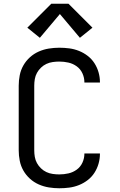

<svg xmlns="http://www.w3.org/2000/svg" viewBox="-20 -998 640 1026"><path d="M297 8Q269 8 241 3.5Q213 -1 187 -12.5Q161 -24 140 -43Q119 -62 105 -86.5Q91 -111 85.5 -139Q80 -167 80 -195V-540Q80 -568 85.5 -596Q91 -624 105 -648.5Q119 -673 140 -692Q161 -711 187 -722.5Q213 -734 241 -738.5Q269 -743 297 -743Q324 -743 350.5 -739.5Q377 -736 402 -726Q427 -716 448.5 -699.5Q470 -683 484.5 -660.5Q499 -638 506.5 -612Q514 -586 514 -560Q514 -559 514 -558Q514 -557 514 -557H431Q431 -557 431 -557.5Q431 -558 431 -558Q431 -583 420.5 -606Q410 -629 390 -643.5Q370 -658 346 -663.5Q322 -669 297 -669Q280 -669 262 -666.5Q244 -664 228 -656.5Q212 -649 199 -636.5Q186 -624 177.5 -608.5Q169 -593 166 -575.5Q163 -558 163 -540V-195Q163 -177 166 -159.5Q169 -142 177.5 -126.5Q186 -111 199 -98.5Q212 -86 228 -78.5Q244 -71 262 -68.5Q280 -66 297 -66Q322 -66 346 -71.5Q370 -77 390 -91.5Q410 -106 420.5 -129Q431 -152 431 -177Q431 -177 431 -177.5Q431 -178 431 -178H514Q514 -178 514 -177Q514 -176 514 -175Q514 -149 506.5 -123Q499 -97 484.5 -74.5Q470 -52 448.5 -35.5Q427 -19 402 -9Q377 1 350.5 4.5Q324 8 297 8ZM407 -796 300 -923 193 -796 126 -850 254 -978H346L474 -850Z"/></svg>

Font: Zed Sans Extended
Style: Regular
Weight: 400
Width: 7
Designer: Belleve Invis
Foundry: Belleve Invis
Version: Version 1.0.0; ttfautohint (v1.8.4)